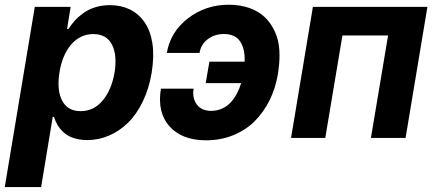

<svg xmlns="http://www.w3.org/2000/svg" viewBox="-39 -574 1814 799"><path d="M-19.2 204.5 105.8 -545.5H255L240.1 -453.8H246.4Q257.8 -472.3 272.4 -488.3Q286.9 -504.3 307.9 -519.5Q328.8 -534.8 357.2 -543.7Q385.7 -552.6 418.3 -552.6Q463.8 -552.6 500.4 -535.2Q536.9 -517.8 561.8 -482.6Q586.6 -447.4 595 -394.9Q603.3 -342.3 592.3 -272Q581.3 -205.3 555.2 -151.5Q529.1 -97.7 493.4 -62.9Q457.7 -28.1 414.4 -9.6Q371.1 8.9 324.2 8.9Q292.6 8.9 267.6 0.5Q242.5 -7.8 226.6 -22.4Q210.6 -36.9 201 -52.9Q191.4 -68.9 185.7 -87.4H180.4L132.1 204.5ZM208.5 -272.7Q196.7 -198.9 219.6 -155.2Q242.5 -111.5 296.5 -111.5Q351.2 -111.5 388.1 -155.4Q425.1 -199.2 437.9 -272.7Q449.2 -345.5 426.7 -388.8Q404.1 -432.2 349.4 -432.2Q295.1 -432.2 257.6 -389.2Q220.2 -346.2 208.5 -272.7Z M892.8 -432.5Q853.3 -432.2 825.3 -410.7Q797.2 -389.2 791.2 -353.7H655.2Q670.1 -441.4 743.6 -497.9Q817.1 -554.3 912.3 -554.3Q960.6 -554.3 999.5 -540.5Q1038.4 -526.6 1063.7 -501.8Q1089.1 -476.9 1104.9 -442.5Q1120.7 -408 1123.4 -366.7Q1126.1 -325.3 1119.3 -278.8L1117.5 -265.6Q1107.6 -206.7 1082.9 -156.8Q1058.2 -106.9 1020.8 -69.6Q983.3 -32.3 931.3 -11.2Q879.3 9.9 818.5 9.9Q718.8 9.9 666.5 -48.1Q614.3 -106.2 630.7 -204.9H766.7Q760.3 -165.8 779.8 -139.4Q799.4 -112.9 839.1 -112.6Q864.3 -112.6 885.5 -122.2Q906.6 -131.7 921.5 -148.4Q936.4 -165.1 946.9 -184.8Q957.4 -204.5 964.5 -228H817.1L832.4 -317.5H979Q981.2 -369 960.9 -400.6Q940.7 -432.2 892.8 -432.5Z M1172.2 0 1263.1 -545.5H1739.7L1648.8 0H1504.6L1576 -426.5H1386L1314.6 0Z"/></svg>

Font: Karasuma Gothic
Style: Bold Italic
Weight: 700
Italic angle: 9.39998°
Designer: Rasmus Andersson / Ryoko Nishizuka
Foundry: Genbu
Version: Version 1.00